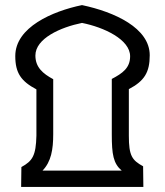

<svg xmlns="http://www.w3.org/2000/svg" viewBox="-20 -734 648 754"><path d="M63 0H543L542 -81C498 -105 486 -123 486 -201V-384C547 -416 568 -450 568 -517C568 -624 430 -687 302 -714C186 -690 40 -627 40 -514C40 -447 63 -415 123 -383V-201C121 -123 108 -102 64 -78ZM147 -64C181 -99 189 -147 189 -207V-423C148 -445 119 -470 119 -516C119 -583 218 -627 302 -644C388 -627 491 -579 491 -513C491 -467 461 -446 419 -424V-206C419 -128 425 -92 458 -64Z"/></svg>

Font: Noto Sans Arabic UI SmCn Bk
Style: Regular
Weight: 900
Width: 4
Designer: Monotype Design Team, Nadine Chahine and Nizar Qandah
Foundry: Monotype Imaging Inc.
Version: Version 2.010